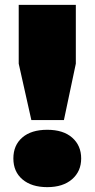

<svg xmlns="http://www.w3.org/2000/svg" viewBox="-20 -760 389 790"><path d="M109 -266 57 -498V-740H292V-498L243 -266ZM174.5 10Q110 10 72.5 -21.8Q35 -53.5 35 -108Q35 -162.5 71.8 -194.2Q108.5 -226 174.5 -226Q240.5 -226 277.2 -193.5Q314 -161 314 -108Q314 -55 276.5 -22.5Q239 10 174.5 10Z"/></svg>

Font: Encode Sans SmExp Black
Style: Regular
Weight: 900
Width: 6
Designer: Multiple Designers
Foundry: Impallari Type
Version: Version 3.002; ttfautohint (v1.8.3) -l 8 -r 50 -G 200 -x 14 